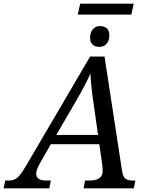

<svg xmlns="http://www.w3.org/2000/svg" viewBox="-76 -1020 801 1040"><path d="M199.2 -238.8 139.2 -133.8Q120.1 -100.6 120.1 -78.1Q120.1 -42 175.8 -42H199.2L190.9 0H-56.2L-47.9 -42H-28.8Q-2 -42 16.1 -55.9Q34.2 -69.8 64 -120.1L412.1 -713.9H490.2L585 -95.2Q589.8 -64 602.1 -53Q614.3 -42 644 -42H657.2L648.9 0H377L384.8 -42H408.2Q480 -42 480 -92.8Q480 -113.3 478 -127L461.9 -238.8ZM430.2 -463.9Q415 -570.3 414.1 -622.1Q391.1 -567.9 335.9 -473.1L229 -289.1H455.1ZM635.3 -940.9H345.2L358.4 -1000H648.4ZM462.4 -766.1Q439.5 -766.1 425.8 -778.3Q412.1 -790.5 412.1 -815.9Q412.1 -844.2 426.8 -861.6Q441.4 -878.9 466.3 -878.9Q488.3 -878.9 502.2 -866.9Q516.1 -855 516.1 -829.1Q516.1 -798.8 501.2 -782.5Q486.3 -766.1 462.4 -766.1Z"/></svg>

Font: Droid Serif
Style: Italic
Weight: 400
Italic angle: -12°
Designer: Monotype Design team
Foundry: Monotype Imaging Inc.
Version: Version 1.03